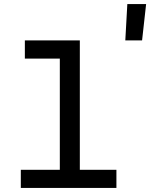

<svg xmlns="http://www.w3.org/2000/svg" viewBox="-20 -930 743 950"><path d="M83 0V-90H276V-640H103V-730H375V-90H556V0ZM600 -730 610 -910H703L683 -730Z"/></svg>

Font: Tiny Medium
Style: Regular
Weight: 500
Monospace: yes
Designer: Philipp Nurullin, Konstantin Bulenkov
Foundry: JetBrains
Version: Version 2.251; ttfautohint (v1.8.4.7-5d5b)